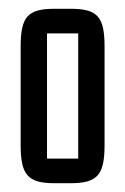

<svg xmlns="http://www.w3.org/2000/svg" viewBox="-20 -725 284 437"><path d="M27 -396C27 -328 42 -308 104 -308H141C203 -308 218 -328 218 -396V-618C218 -686 203 -705 141 -705H104C42 -705 27 -686 27 -618ZM158 -364H87V-649H158Z"/></svg>

Font: Queering
Style: Regular
Weight: 400
Designer: Adam Naccarato
Foundry: adamnac
Version: Version 2.000;hotconv 1.0.109;makeotfexe 2.5.65596